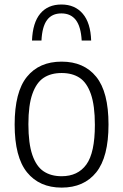

<svg xmlns="http://www.w3.org/2000/svg" viewBox="-20 -823 547 852"><path d="M45 -270.5Q45 -415 99.5 -482.2Q154 -549.5 253.5 -549.5Q352.5 -549.5 407 -482.2Q461.5 -415 461.5 -270.5Q461.5 -126 407 -58.2Q352.5 9.5 253.5 9.5Q155 9.5 100 -58.2Q45 -126 45 -270.5ZM401 -269Q401 -355 383.2 -405.8Q365.5 -456.5 333.2 -477.8Q301 -499 253.5 -499Q206 -499 173.8 -477.8Q141.5 -456.5 123.8 -406.5Q106 -356.5 106 -272Q106 -186.5 123.5 -135.5Q141 -84.5 173.5 -62.8Q206 -41 253.5 -41Q325.5 -41 363.2 -93Q401 -145 401 -269ZM252.5 -803Q312.5 -803 347.2 -762.2Q382 -721.5 384.5 -643H342.5Q339 -705 316.5 -734.2Q294 -763.5 252.5 -763.5Q210.5 -763.5 188.8 -734.2Q167 -705 164 -643H122Q125 -722.5 158.8 -762.8Q192.5 -803 252.5 -803Z"/></svg>

Font: Encode Sans Semi Condensed Light
Style: Regular
Weight: 300
Width: 4
Designer: Multiple Designers
Foundry: Impallari Type
Version: Version 2.000